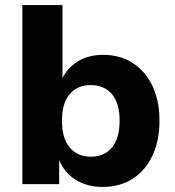

<svg xmlns="http://www.w3.org/2000/svg" viewBox="-20 -725 691 756"><path d="M383 11Q323 11 278 -17Q233 -45 212 -97H213V0H68V-705H226V-413H224Q243 -456 285 -482.5Q327 -509 386 -509Q454 -509 504 -476Q554 -443 581 -385Q608 -327 608 -250Q608 -172 580.5 -113Q553 -54 503 -21.5Q453 11 383 11ZM338 -108Q391 -108 421 -144.5Q451 -181 451 -250Q451 -319 420.5 -354.5Q390 -390 337 -390Q285 -390 254.5 -354.5Q224 -319 224 -250Q224 -181 254.5 -144.5Q285 -108 338 -108Z"/></svg>

Font: Nunito Sans 9pt ExtraBold
Style: Regular
Weight: 800
Version: Version 3.101;gftools[0.9.27]